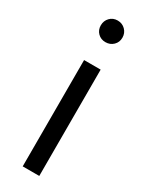

<svg xmlns="http://www.w3.org/2000/svg" viewBox="-191 -755 615 793"><g transform="rotate(30 116.5 -359.0)"><path d="M156 0H77V-507H156ZM153 -703Q168 -688 168 -666Q168 -644 153 -629.5Q138 -615 116 -615Q94 -615 79.5 -629.5Q65 -644 65 -666Q65 -688 79.5 -703Q94 -718 116 -718Q138 -718 153 -703Z"/></g></svg>

Font: Hind Madurai
Style: Regular
Weight: 400
Designer: Jyotish Sonowal
Foundry: Indian Type Foundry
Version: Version 1.001;PS 1.0;hotconv 1.0.86;makeotf.lib2.5.63406; tt